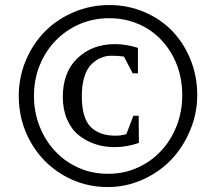

<svg xmlns="http://www.w3.org/2000/svg" viewBox="-20 -738 866 770"><path d="M710.9 -356.9Q710.9 -398.4 701.7 -437.5Q692.4 -476.6 674.6 -510.7Q656.7 -544.9 631.1 -573.2Q605.5 -601.6 572.8 -622.1Q540 -642.6 501.2 -653.8Q462.4 -665 418 -665Q354.5 -665 299.6 -641.4Q244.6 -617.7 203.9 -575.9Q163.1 -534.2 139.6 -477.1Q116.2 -419.9 116.2 -353Q116.2 -290 137.9 -233.6Q159.7 -177.2 198.7 -134.3Q237.8 -91.3 292.7 -66.2Q347.7 -41 414.1 -41Q477.5 -41 532 -65.7Q586.4 -90.3 626.2 -133.1Q666 -175.8 688.5 -233.4Q710.9 -291 710.9 -356.9ZM771 -356.9Q771 -284.2 742.9 -216.3Q714.8 -148.4 667.5 -98.4Q620.1 -48.3 553 -18.1Q485.8 12.2 412.1 12.2Q314 12.2 231.7 -36.6Q149.4 -85.4 102.3 -169.4Q55.2 -253.4 55.2 -353Q55.2 -427.7 83.5 -495.4Q111.8 -563 160.2 -611.8Q208.5 -660.6 275.9 -689.2Q343.3 -717.8 418 -717.8Q493.2 -717.8 559.3 -689.5Q625.5 -661.1 671.6 -612.8Q717.8 -564.5 744.4 -498Q771 -431.6 771 -356.9ZM537.1 -165Q488.3 -147.9 439.9 -147.9Q397.9 -147.9 361.3 -160.2Q324.7 -172.4 295.4 -196Q266.1 -219.7 249 -259.3Q231.9 -298.8 231.9 -349.1Q231.9 -449.2 291.3 -505.1Q350.6 -561 439.9 -561Q487.3 -561 533.2 -545.9V-443.8H512.2L477.1 -511.2Q448.7 -515.1 423.6 -514.4Q398.4 -513.7 377.2 -502.7Q356 -491.7 340.6 -473.4Q325.2 -455.1 316.7 -424.1Q308.1 -393.1 308.1 -352.1Q308.1 -265.6 343 -229.7Q377.9 -193.8 443.8 -193.8Q465.8 -193.8 486.8 -200.2L515.1 -273.9H536.1Z"/></svg>

Font: Amethysta
Style: Regular
Weight: 400
Designer: Konstantin Vinogradov, Alexei Vanyashin
Foundry: Cyreal (www.cyreal.org)
Version: Version 1.002